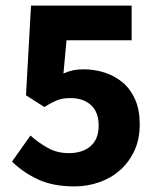

<svg xmlns="http://www.w3.org/2000/svg" viewBox="-20 -655 568 687"><path d="M247 12Q169 12 115 -13.5Q61 -39 23 -77L89 -170Q118 -144 151.5 -125.5Q185 -107 226 -107Q275 -107 304 -132Q333 -157 333 -206Q333 -254 305.5 -279Q278 -304 233 -304Q219 -304 208 -302.5Q197 -301 186.5 -297Q176 -293 164.5 -287Q153 -281 139 -272L73 -314L91 -635H451V-511H218L207 -392Q225 -400 241.5 -403.5Q258 -407 278 -407Q319 -407 355.5 -395Q392 -383 420 -359Q448 -335 464 -298Q480 -261 480 -210Q480 -157 461 -116Q442 -75 410 -46.5Q378 -18 335.5 -3Q293 12 247 12Z"/></svg>

Font: TT Toshiba Sans
Style: Bold
Weight: 700
Designer: Paul D. Hunt
Foundry: Toshiba Corporation
Version: Version 2.020;PS 2.000;hotconv 1.0.86;makeotf.lib2.5.63406